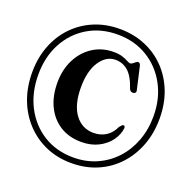

<svg xmlns="http://www.w3.org/2000/svg" viewBox="-134 -864 1022 1027"><g transform="rotate(20 377.5 -350.0)"><path d="M377 31.5Q298 31.5 231.8 2.8Q165.5 -26 116.8 -78Q68 -130 41.5 -200.2Q15 -270.5 15 -353.5Q15 -436 41.5 -505.2Q68 -574.5 116.8 -625.2Q165.5 -676 231.8 -704Q298 -732 377 -732Q456.5 -732 523 -704.2Q589.5 -676.5 638.2 -625.8Q687 -575 713.8 -505.8Q740.5 -436.5 740.5 -353.5Q740.5 -270 713.8 -199.8Q687 -129.5 638.5 -77.5Q590 -25.5 523.5 3Q457 31.5 377 31.5ZM377 -0.5Q448.5 -0.5 508.5 -27Q568.5 -53.5 612.8 -101.2Q657 -149 681.2 -213.5Q705.5 -278 705.5 -354Q705.5 -454 663 -532.2Q620.5 -610.5 546.5 -655.2Q472.5 -700 377 -700Q280.5 -700 206.8 -655.2Q133 -610.5 91.5 -532.5Q50 -454.5 50 -354Q50 -251.5 91.5 -171.8Q133 -92 206.8 -46.2Q280.5 -0.5 377 -0.5ZM580.5 -241Q576.5 -204 552 -170Q527.5 -136 485.8 -114.5Q444 -93 388.5 -93Q318.5 -93 267.2 -125.2Q216 -157.5 188.2 -215Q160.5 -272.5 160.5 -348Q160.5 -422.5 190 -480.5Q219.5 -538.5 271 -571.8Q322.5 -605 388 -605Q419.5 -605 440 -598Q460.5 -591 472.5 -584.2Q484.5 -577.5 490.5 -577.5Q499 -577.5 510.5 -588.2Q522 -599 529.5 -599Q541 -599 544.5 -583L574 -454Q578 -437.5 560.5 -435Q544.5 -433 537.5 -449Q515 -516 483.8 -542.5Q452.5 -569 413 -569Q359 -569 323.2 -514.8Q287.5 -460.5 287.5 -368Q287.5 -268.5 327.5 -214.8Q367.5 -161 433.5 -161Q473 -161 503.5 -180.2Q534 -199.5 551.5 -238Q559.5 -246.5 563.5 -251Q567.5 -255.5 573 -254.5Q580.5 -252.5 580.5 -241Z"/></g></svg>

Font: Fraunces 144pt S050 SemiBold
Style: Regular
Weight: 600
Version: Version 1.000; ttfautohint (v1.8.3)